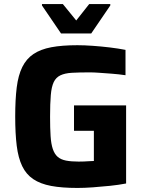

<svg xmlns="http://www.w3.org/2000/svg" viewBox="-20 -919 707 947"><path d="M362 8Q285 8 232 -2Q179 -12 144 -35.5Q109 -59 89.5 -99.5Q70 -140 62.5 -200Q55 -260 55 -344Q55 -428 62.5 -488Q70 -548 90 -588.5Q110 -629 145 -652.5Q180 -676 233 -686Q286 -696 362 -696Q396 -696 438 -693Q480 -690 521.5 -685Q563 -680 599 -673V-548Q565 -553 531.5 -555.5Q498 -558 470 -560Q442 -562 424 -562Q370 -562 335 -560Q300 -558 278 -547.5Q256 -537 245 -514Q234 -491 230.5 -449.5Q227 -408 227 -344Q227 -287 229.5 -248Q232 -209 240.5 -184Q249 -159 264.5 -145.5Q280 -132 305.5 -127Q331 -122 368 -122Q380 -122 394 -122.5Q408 -123 421 -124Q434 -125 443 -125V-274H345V-399H602V-14Q566 -7 523 -2.5Q480 2 438 5Q396 8 362 8ZM281 -754 187 -892V-899H290L356 -818L420 -899H524V-892L430 -754Z"/></svg>

Font: Saira Thin
Style: Bold
Weight: 700
Version: Version 1.101